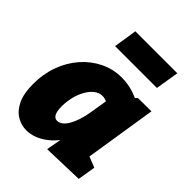

<svg xmlns="http://www.w3.org/2000/svg" viewBox="-224 -908 1045 1045"><g transform="rotate(45 298.5 -385.5)"><path d="M162 15Q122 15 87 -6.5Q52 -28 31 -73Q10 -118 10 -191Q10 -267 34 -333Q58 -399 101.5 -449Q145 -499 203 -527.5Q261 -556 328 -556Q376 -556 425.5 -539.5Q475 -523 522 -487L435 -507L468 -539L571 -540L491 -33L424 -160L568 -103L551 0L315 7L343 -145L400 -253Q389 -168 351 -108Q313 -48 262.5 -16.5Q212 15 162 15ZM244 -140Q260 -140 275 -151.5Q290 -163 302.5 -184.5Q315 -206 325 -236Q335 -266 341 -303L363 -439L394 -378Q375 -395 358 -403Q341 -411 324 -411Q298 -411 276.5 -394Q255 -377 239 -348.5Q223 -320 214.5 -285Q206 -250 206 -214Q206 -177 215.5 -158.5Q225 -140 244 -140ZM524 -786 502 -651H180L201 -786Z"/></g></svg>

Font: Bitter Thin Black
Style: Italic
Weight: 900
Italic angle: -9°
Version: Version 3.020